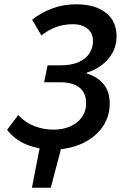

<svg xmlns="http://www.w3.org/2000/svg" viewBox="-20 -686 576 896"><path d="M129 190 166 0H267L217 190ZM224 12Q165 12 108.5 -9.5Q52 -31 13 -80L65 -149Q99 -113 141.5 -97Q184 -81 230 -81Q273 -81 307.5 -96Q342 -111 362 -139Q382 -167 382 -204Q382 -252 351 -277Q320 -302 262 -302H186L202 -381H258Q315 -381 349 -397Q383 -413 398.5 -439Q414 -465 414 -493Q414 -532 388 -552.5Q362 -573 321 -573Q278 -573 242.5 -560Q207 -547 173 -521L130 -594Q171 -627 223.5 -646.5Q276 -666 335 -666Q423 -666 473.5 -627Q524 -588 524 -516Q524 -475 506 -441.5Q488 -408 456.5 -383.5Q425 -359 385 -347V-343Q433 -329 462.5 -294.5Q492 -260 492 -203Q492 -140 457 -91.5Q422 -43 361.5 -15.5Q301 12 224 12Z"/></svg>

Font: Source Sans 3 SemiBold
Style: Italic
Weight: 600
Italic angle: -11°
Designer: Paul D. Hunt
Foundry: Adobe
Version: Version 3.046;hotconv 1.0.118;makeotfexe 2.5.65603